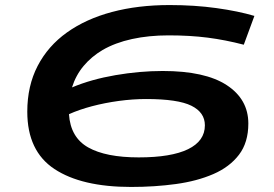

<svg xmlns="http://www.w3.org/2000/svg" viewBox="-20 -730 1083 760"><path d="M499 10Q303 10 195.5 -61Q88 -132 88 -288Q88 -390 129 -469Q170 -548 245 -601.5Q320 -655 423 -682.5Q526 -710 651 -710Q750 -710 836.5 -698Q923 -686 987 -667L945 -553Q872 -572 802 -581Q732 -590 647 -590Q569 -590 502.5 -575.5Q436 -561 386 -532Q342 -506 311 -469Q280 -432 265 -384Q341 -416 437 -432.5Q533 -449 624 -449Q792 -449 877.5 -393Q963 -337 963 -241Q963 -166 926 -117.5Q889 -69 824.5 -41Q760 -13 676 -1.5Q592 10 499 10ZM558 -338Q506 -338 450.5 -330.5Q395 -323 344 -309.5Q293 -296 253 -278Q259 -186 329 -146.5Q399 -107 529 -107Q658 -107 724.5 -139.5Q791 -172 791 -234Q791 -285 737.5 -311.5Q684 -338 558 -338Z"/></svg>

Font: Georama Extra Expanded SemiBold
Style: Italic
Weight: 600
Width: 8
Italic angle: -9°
Designer: Jean-Baptiste Levee
Foundry: Production Type
Version: Version 1.000